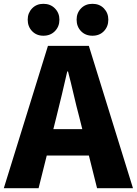

<svg xmlns="http://www.w3.org/2000/svg" viewBox="-28 -985 716 1005"><path d="M-8 0 223 -745H437L668 0H480L387 -372Q372 -428 357.5 -491Q343 -554 328 -611H324Q311 -553 296 -490.5Q281 -428 267 -372L174 0ZM149 -171V-309H509V-171ZM199 -798Q163 -798 140 -822Q117 -846 117 -882Q117 -917 140 -941Q163 -965 199 -965Q236 -965 259.5 -941Q283 -917 283 -882Q283 -846 259.5 -822Q236 -798 199 -798ZM456 -798Q419 -798 396 -822Q373 -846 373 -882Q373 -917 396 -941Q419 -965 456 -965Q493 -965 516 -941Q539 -917 539 -882Q539 -846 516 -822Q493 -798 456 -798Z"/></svg>

Font: Noto Sans HK Thin Black
Style: Regular
Weight: 900
Version: Version 2.004-H2;hotconv 1.0.118;makeotfexe 2.5.65603